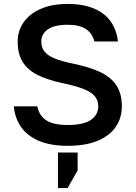

<svg xmlns="http://www.w3.org/2000/svg" viewBox="-20 -731 690 977"><path d="M50 -190H170Q178 -145 213.5 -120Q249 -95 325 -95Q405 -95 442.5 -121Q480 -147 480 -190Q480 -222 460.5 -243.5Q441 -265 401 -280Q361 -295 293 -309Q217 -326 168.5 -351Q120 -376 95 -416.5Q70 -457 70 -520Q70 -573 99.5 -616.5Q129 -660 186.5 -685.5Q244 -711 325 -711Q404 -711 459.5 -687Q515 -663 544.5 -620Q574 -577 580 -520H460Q451 -560 418 -582.5Q385 -605 325 -605Q257 -605 223.5 -581.5Q190 -558 190 -520Q190 -488 207.5 -467.5Q225 -447 259.5 -433Q294 -419 353 -407Q439 -389 492.5 -363Q546 -337 573 -295.5Q600 -254 600 -190Q600 -131 569 -85.5Q538 -40 476.5 -14.5Q415 11 325 11Q237 11 177.5 -14.5Q118 -40 87 -85Q56 -130 50 -190ZM275 45H375V136L324 226H275Z"/></svg>

Font: .
Style: 
Weight: 500
Designer: A.Korolkova, Vitaly Kuzmin
Foundry: ParaType Ltd
Version: Version 1.000; Glyphs 3.2, build 3192.0